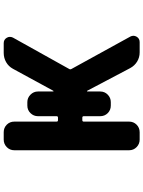

<svg xmlns="http://www.w3.org/2000/svg" viewBox="112 -908 776 1040"><g transform="rotate(-90 500.0 -388.0)"><path d="M736.3 -19.5Q709 -19.5 686.5 -33.2Q664.1 -46.9 651.4 -70.3L528.3 -303.7Q527.3 -304.7 525.9 -304.7Q524.4 -304.7 524.4 -302.7V-233.4Q524.4 -209 507.3 -192.4Q490.2 -175.8 466.8 -175.8H448.2Q423.8 -175.8 407.2 -192.4Q390.6 -209 390.6 -233.4V-322.3Q390.6 -330.1 382.8 -330.1H369.1Q361.3 -330.1 361.3 -322.3V-77.1Q361.3 -52.7 344.7 -36.1Q328.1 -19.5 303.7 -19.5H263.7Q240.2 -19.5 223.1 -36.1Q206.1 -52.7 206.1 -77.1V-698.2Q206.1 -722.7 223.1 -739.3Q240.2 -755.9 263.7 -755.9H303.7Q328.1 -755.9 344.7 -739.3Q361.3 -722.7 361.3 -698.2V-469.7Q361.3 -461.9 369.1 -461.9H382.8Q390.6 -461.9 390.6 -469.7V-570.3Q390.6 -593.8 407.2 -610.8Q423.8 -627.9 448.2 -627.9H466.8Q490.2 -627.9 507.3 -610.8Q524.4 -593.8 524.4 -570.3V-488.3Q524.4 -486.3 525.9 -486.3Q527.3 -486.3 528.3 -487.3L647.5 -706.1Q660.2 -729.5 683.1 -742.7Q706.1 -755.9 733.4 -755.9H786.1Q805.7 -755.9 815.4 -739.3Q820.3 -731.4 820.3 -722.7Q820.3 -713.9 816.4 -706.1L646.5 -401.4Q642.6 -395.5 646.5 -388.7L822.3 -69.3Q826.2 -61.5 826.2 -52.7Q826.2 -44.9 821.3 -36.1Q811.5 -19.5 792 -19.5Z"/></g></svg>

Font: Rounded Mgen+ 2m bold
Style: Bold
Weight: 700
Designer: [Source Han Sans]
Ryoko NISHIZUKA  (kana & ideographs); Paul D. Hunt (Latin, Greek & Cyrillic); Wenlong ZHANG  (bopomofo
Version: Version 1.059.20150602